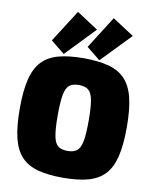

<svg xmlns="http://www.w3.org/2000/svg" viewBox="-103 -1045 913 1136"><g transform="rotate(10 353.5 -477.0)"><path d="M353 -704Q442 -704 503.5 -687.5Q565 -671 603 -631Q641 -591 658 -521.5Q675 -452 675 -345Q675 -239 658 -169Q641 -99 603 -59Q565 -19 503.5 -2.5Q442 14 353 14Q265 14 203.5 -2.5Q142 -19 104 -59Q66 -99 49 -169Q32 -239 32 -345Q32 -452 49 -521.5Q66 -591 104 -631Q142 -671 203.5 -687.5Q265 -704 353 -704ZM353 -543Q316 -543 296 -527Q276 -511 268 -468Q260 -425 260 -345Q260 -265 268 -222Q276 -179 296 -163Q316 -147 353 -147Q390 -147 410 -163Q430 -179 438 -222Q446 -265 446 -345Q446 -425 438 -468Q430 -511 410 -527Q390 -543 353 -543ZM272 -968 401 -884 232 -708 149 -775ZM487 -968 616 -884 446 -708 364 -774Z"/></g></svg>

Font: Exo 2 Black
Style: Regular
Weight: 900
Designer: Natanael Gama
Foundry: Natanael Gama
Version: Version 2.010